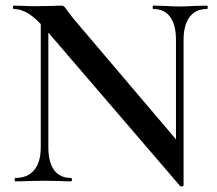

<svg xmlns="http://www.w3.org/2000/svg" viewBox="-20 -645 772 683"><path d="M125 -602 152 -600V-121Q152 -68 172.5 -40Q193 -12 233 -12Q236 -12 236 -6Q236 0 233 0Q207 0 193 -1L140 -2L81 -1Q65 0 35 0Q32 0 32 -6Q32 -12 35 -12Q78 -12 101.5 -40Q125 -68 125 -121ZM621 17 140 -543Q106 -582 80 -597.5Q54 -613 29 -613Q26 -613 26 -619Q26 -625 29 -625L69 -624Q81 -623 105 -623L169 -624Q181 -625 197 -625Q205 -625 209 -621Q213 -617 221 -605Q238 -582 246 -573L625 -127L633 14Q633 17 628 18Q623 19 621 17ZM633 14 606 -16V-503Q606 -556 585.5 -584.5Q565 -613 525 -613Q523 -613 523 -619Q523 -625 525 -625L566 -624Q598 -622 619 -622Q638 -622 674 -624L716 -625Q719 -625 719 -619Q719 -613 716 -613Q676 -613 654.5 -584.5Q633 -556 633 -503Z"/></svg>

Font: Cormorant Unicase SemiBold
Style: Regular
Weight: 600
Designer: Christian Thalmann (Catharsis Fonts)
Foundry: Catharsis Fonts
Version: Version 4.000